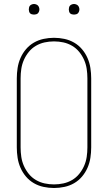

<svg xmlns="http://www.w3.org/2000/svg" viewBox="-20 -932 540 960"><path d="M250 8Q224 8 198 2.5Q172 -3 149.5 -16Q127 -29 110 -49Q93 -69 82.5 -93Q72 -117 68 -143Q64 -169 64 -195V-540Q64 -566 68 -592Q72 -618 82.5 -642Q93 -666 110 -686Q127 -706 149.5 -719Q172 -732 198 -737.5Q224 -743 250 -743Q276 -743 302 -737.5Q328 -732 350.5 -719Q373 -706 390 -686Q407 -666 417.5 -642Q428 -618 432 -592Q436 -566 436 -540V-195Q436 -169 432 -143Q428 -117 417.5 -93Q407 -69 390 -49Q373 -29 350.5 -16Q328 -3 302 2.5Q276 8 250 8ZM250 -10Q274 -10 297 -15Q320 -20 340.5 -32Q361 -44 376 -62.5Q391 -81 400.5 -102.5Q410 -124 413.5 -147.5Q417 -171 417 -195V-540Q417 -564 413.5 -587.5Q410 -611 400.5 -632.5Q391 -654 376 -672.5Q361 -691 340.5 -703Q320 -715 297 -720Q274 -725 250 -725Q226 -725 203 -720Q180 -715 159.5 -703Q139 -691 124 -672.5Q109 -654 99.5 -632.5Q90 -611 86.5 -587.5Q83 -564 83 -540V-195Q83 -171 86.5 -147.5Q90 -124 99.5 -102.5Q109 -81 124 -62.5Q139 -44 159.5 -32Q180 -20 203 -15Q226 -10 250 -10ZM350 -859Q345 -859 339.5 -860.5Q334 -862 330.5 -865.5Q327 -869 325.5 -874.5Q324 -880 324 -885Q324 -890 325.5 -895.5Q327 -901 330.5 -904.5Q334 -908 339.5 -910Q345 -912 350 -912Q355 -912 360.5 -910Q366 -908 369.5 -904.5Q373 -901 375 -895.5Q377 -890 377 -885Q377 -880 375 -874.5Q373 -869 369.5 -865.5Q366 -862 360.5 -860.5Q355 -859 350 -859ZM150 -859Q145 -859 139.5 -860.5Q134 -862 130.5 -865.5Q127 -869 125.5 -874.5Q124 -880 124 -885Q124 -890 125.5 -895.5Q127 -901 130.5 -904.5Q134 -908 139.5 -910Q145 -912 150 -912Q155 -912 160.5 -910Q166 -908 169.5 -904.5Q173 -901 175 -895.5Q177 -890 177 -885Q177 -880 175 -874.5Q173 -869 169.5 -865.5Q166 -862 160.5 -860.5Q155 -859 150 -859Z"/></svg>

Font: Iosevka Term Curly Thin
Style: Regular
Weight: 100
Designer: Belleve Invis
Foundry: Belleve Invis
Version: Version 32.3.0